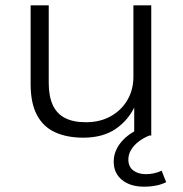

<svg xmlns="http://www.w3.org/2000/svg" viewBox="-20 -509 686 721"><path d="M293 8Q231 8 186.5 -12.5Q142 -33 118.5 -77.5Q95 -122 95 -194V-489H163V-198Q163 -148 178 -115Q193 -82 224 -66Q255 -50 302 -50Q356 -50 396 -72.5Q436 -95 458.5 -133.5Q481 -172 481 -221V-489H548V0H484V-115H489Q463 -58 414.5 -25Q366 8 293 8ZM521 192Q469 192 438 166.5Q407 141 407 98Q407 58 435.5 24Q464 -10 516 -31L541 0Q520 8 502 21.5Q484 35 473 52.5Q462 70 462 90Q462 117 480.5 131Q499 145 528 145Q542 145 557 142Q572 139 587 132L604 175Q589 183 567.5 187.5Q546 192 521 192Z"/></svg>

Font: Nunito Sans 10pt SemiExpanded Light
Style: Regular
Weight: 300
Width: 6
Designer: Vernon Adams
Foundry: Vernon Adams
Version: Version 3.101;gftools[0.9.27]